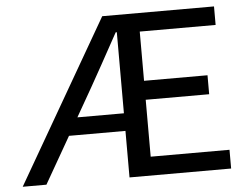

<svg xmlns="http://www.w3.org/2000/svg" viewBox="-51 -783 1104 847"><g transform="rotate(-5 501.0 -359.5)"><path d="M431 -719H926V-637H590V-419H871V-335H590V-83H939V0H489V-206H239L121 0H16ZM489 -284V-643H484Q397 -484 355 -410L283 -284Z"/></g></svg>

Font: Nebula Sans Medium
Style: Regular
Weight: 500
Designer: Paul D. Hunt for Adobe (as Source Sans)
Foundry: Nebula Entertainment & Broadcasting LLC
Version: Version 1.010